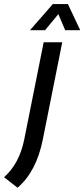

<svg xmlns="http://www.w3.org/2000/svg" viewBox="-96 -718 410 933"><path d="M206.5 -512.7 111.8 -39.1Q80.6 116.2 -10.7 194.3L-76.2 143.1Q-2 77.1 21.5 -39.1L116.2 -512.7ZM160.6 -698.2H233.9L293.9 -571.3H220.7L187.5 -649.4L123 -571.3H49.8Z"/></svg>

Font: Sansation
Style: Italic
Weight: 400
Designer: Bernd Montag
Version: Version 1.301